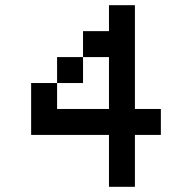

<svg xmlns="http://www.w3.org/2000/svg" viewBox="-20 -720 740 740"><path d="M600 -300H500V-700H400V-600H300V-500H400V-300H200V-400H100V-200H400V0H500V-200H600ZM200 -400H300V-500H200Z"/></svg>

Font: FT88
Style: Regular
Weight: 400
Designer: Ange Degheest & Mandy Elbé
Foundry: Velvetyne Type Foundry
Version: Version 1.000;FEAKit 1.0